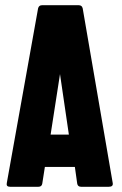

<svg xmlns="http://www.w3.org/2000/svg" viewBox="-20 -716 467 736"><path d="M174 -200H244L210 -432ZM19 0Q3 0 6 -14L126 -684Q129 -696 141 -696H282Q294 -696 297 -684L412 -15Q415 0 397 0H291Q278 0 276 -12L267 -76H152L142 -12Q140 0 127 0Z"/></svg>

Font: AL Dynamic
Style: Bold
Weight: 700
Version: Version 1.000; ttfautohint (v1.8.2) -l 8 -r 50 -G 200 -x 14 